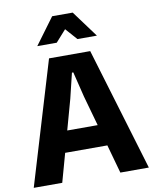

<svg xmlns="http://www.w3.org/2000/svg" viewBox="-102 -1042 896 1118"><g transform="rotate(-10 346.0 -483.0)"><path d="M5.5 0 224 -727H467.5L686 0H517.5L470.5 -169H221L174 0ZM305 -473.5 255.5 -295H435.5L385.5 -473.5L349 -622H341ZM169 -809 284.5 -965.5H406L521.5 -809H406.5L345.5 -878L284 -809Z"/></g></svg>

Font: Spline Sans
Style: Bold
Weight: 700
Designer: Eben Sorkin, Mirko Velimirovic
Foundry: Sorkin Type
Version: Version 1.000; ttfautohint (v1.8.3)